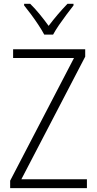

<svg xmlns="http://www.w3.org/2000/svg" viewBox="-20 -967 497 987"><path d="M426.8 0H32.2V-38.1L360.4 -668.9H47.4V-713.9H418V-675.8L89.8 -45.4H426.8ZM207.5 -789.1Q195.3 -812 177.2 -839.4Q159.2 -866.7 139.6 -893.1Q120.1 -919.4 104 -939V-947.3H135.3Q158.7 -924.8 183.8 -894Q209 -863.3 230 -834Q252.9 -864.3 276.6 -892.1Q300.3 -919.9 326.7 -947.3H357.9V-939Q341.8 -918.5 321.8 -891.8Q301.8 -865.2 283.4 -838.4Q265.1 -811.5 252.9 -789.1Z"/></svg>

Font: Open Sans SemiCondensed Light
Style: Regular
Weight: 300
Width: 4
Designer: Monotype Design Team
Foundry: Monotype Imaging Inc.
Version: Version 3.000